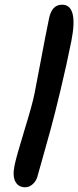

<svg xmlns="http://www.w3.org/2000/svg" viewBox="-20 -831 333 818"><path d="M86.9 -33.2Q58.6 -33.2 45.7 -56.9Q32.7 -80.6 42 -126Q48.8 -161.1 83.7 -274.9Q118.7 -388.7 127 -432.1Q133.8 -465.3 153.8 -572.3Q173.8 -679.2 188 -748Q194.3 -781.2 208.3 -796.1Q222.2 -811 245.1 -811Q278.8 -811 289.1 -772.7Q299.3 -734.4 284.2 -657.2Q263.7 -554.7 238.5 -449.7Q213.4 -344.7 196.3 -282Q179.2 -219.2 161.1 -155.8Q143.1 -92.3 141.1 -85Q136.7 -63 121.3 -48.1Q106 -33.2 86.9 -33.2Z"/></svg>

Font: Shantell Sans Irregular Bouncy
Style: Italic
Weight: 500
Italic angle: -11.31°
Designer: Stephen Nixon, Anya Danilova, Shantell Martin
Foundry: Arrow Type
Version: Version 1.006;[9816181b4]